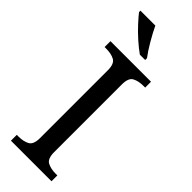

<svg xmlns="http://www.w3.org/2000/svg" viewBox="-304 -953 974 974"><g transform="rotate(45 183.5 -465.5)"><path d="M38 0V-42H51Q85 -42 109 -54.5Q133 -67 133 -114V-600Q133 -647 109 -659.5Q85 -672 51 -672H38V-714H329V-672H316Q282 -672 258 -659.5Q234 -647 234 -600V-114Q234 -67 258 -54.5Q282 -42 316 -42H329V0ZM192 -771Q166 -789 134 -817.5Q102 -846 75.5 -875Q49 -904 36 -921V-931H143Q159 -897 183.5 -855Q208 -813 230 -784V-771Z"/></g></svg>

Font: NotoSerif-Regular
Style: Regular
Weight: 400
Designer: Monotype Design Team
Foundry: Monotype Imaging Inc.
Version: Version 2.007; ttfautohint (v1.8) -l 8 -r 50 -G 200 -x 14 -D